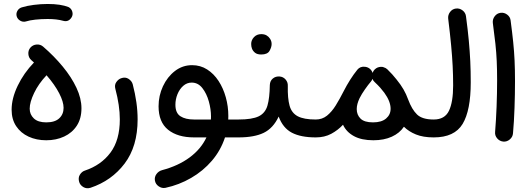

<svg xmlns="http://www.w3.org/2000/svg" viewBox="-20 -681 2729 985"><path d="M39.6 -118.2Q39.6 -176.3 70.8 -241.2Q102.1 -306.2 154.3 -360.4Q147.9 -366.2 141.1 -372.1Q127 -384.3 125.5 -403.6Q124 -422.9 136.2 -437Q148.9 -451.2 168 -452.6Q187 -454.1 201.2 -441.9Q257.8 -393.1 302.2 -339.1Q346.7 -285.2 372.3 -230.5Q397.9 -175.8 397.9 -125.5Q397.9 -72.8 374 -36.1Q350.1 0.5 309.1 19.5Q268.1 38.6 217.3 38.6Q167 38.6 126.7 20Q86.4 1.5 63 -33.7Q39.6 -68.8 39.6 -118.2ZM132.3 -123.5Q132.3 -93.8 153.6 -73.5Q174.8 -53.2 217.3 -53.2Q261.7 -53.2 283.9 -74Q306.2 -94.7 306.2 -127.9Q306.2 -158.7 283.7 -202.4Q261.2 -246.1 218.8 -294.9Q177.7 -251.5 155 -203.9Q132.3 -156.2 132.3 -123.5ZM65.9 -596.7Q61.5 -610.8 68.8 -624.5Q76.2 -638.2 91.3 -643.1Q117.7 -651.4 153.6 -656Q189.5 -660.6 224.6 -660.6Q292 -660.6 332 -644.5Q346.7 -636.7 351.1 -620.4Q355.5 -604 346.2 -590.3Q330.6 -566.9 304.2 -574.2Q272 -583.5 224.6 -583.5Q191.4 -583.5 161.6 -580.3Q131.8 -577.1 112.3 -570.8Q97.7 -566.9 84 -574.7Q70.3 -582.5 65.9 -596.7Z M600.6 -279.3Q622.6 -287.6 639.6 -276.4Q656.7 -265.1 661.1 -248Q673.3 -201.2 679.7 -156.2Q686 -111.3 686 -68.4Q686 69.8 619.4 158Q552.7 246.1 444.8 282.2Q424.3 288.6 407.7 278.8Q391.1 269 386.2 252.4Q379.9 231 389.9 215.1Q399.9 199.2 415 194.3Q498.5 166.5 546.6 102.1Q594.7 37.6 594.7 -68.4Q594.7 -139.2 571.8 -225.1Q566.4 -245.1 576.7 -259.8Q586.9 -274.4 600.6 -279.3Z M975.6 23.9Q891.1 23.9 842.3 -15.4Q793.5 -54.7 793.5 -135.7Q793.5 -189.9 815.9 -238.3Q838.4 -286.6 877.4 -316.7Q916.5 -346.7 965.3 -346.7Q1008.3 -346.7 1042.7 -324.7Q1077.1 -302.7 1101.3 -265.6Q1125.5 -228.5 1138.4 -181.9Q1151.4 -135.3 1151.4 -85.9Q1151.4 -76.7 1150.9 -67.9H1204.1Q1223.1 -67.9 1236.6 -54.4Q1250 -41 1250 -22Q1250 -2.9 1236.6 10.5Q1223.1 23.9 1204.1 23.9H1134.3Q1112.3 90.8 1067.1 143.6Q1022 196.3 960.4 231.9Q898.9 267.6 828.6 282.7Q810.5 286.1 794.4 275.1Q778.3 264.2 774.9 246.1Q771.5 227.5 782.5 212.2Q793.5 196.8 811.5 191.9Q894.5 169.9 952.9 126.7Q1011.2 83.5 1039.1 23.9ZM975.1 -67.9H1062Q1062.5 -75.2 1062.5 -83Q1062.5 -120.6 1051.3 -160.9Q1040 -201.2 1018.1 -229.2Q996.1 -257.3 963.4 -257.3Q939 -257.3 919.9 -240.5Q900.9 -223.6 890.4 -197.5Q879.9 -171.4 879.9 -143.6Q879.9 -101.1 905.8 -84.5Q931.6 -67.9 975.1 -67.9Z M1157.7 -22Q1157.7 -41 1171.4 -54.4Q1185.1 -67.9 1204.1 -67.9Q1273.4 -67.9 1307.1 -84.2Q1340.8 -100.6 1352.1 -139.4Q1363.3 -178.2 1364.3 -245.1Q1365.2 -266.1 1379.6 -278.1Q1394 -290 1413.6 -288.6Q1432.6 -287.6 1445.1 -273.2Q1457.5 -258.8 1456.5 -240.2Q1455.1 -176.8 1465.6 -138.9Q1476.1 -101.1 1507.6 -84.5Q1539.1 -67.9 1599.6 -67.9H1600.1Q1619.1 -67.9 1632.6 -54.4Q1646 -41 1646 -22Q1646 -2.9 1632.6 10.5Q1619.1 23.9 1600.1 23.9H1599.6Q1523.4 23.9 1477.3 -0.2Q1431.2 -24.4 1409.7 -83Q1381.3 -22.9 1332.8 0.5Q1284.2 23.9 1204.1 23.9Q1185.1 23.9 1171.4 10.5Q1157.7 -2.9 1157.7 -22ZM1268.6 -455.6Q1268.6 -475.1 1283 -490.5Q1297.4 -505.9 1320.3 -505.9Q1336.4 -505.9 1347.7 -499.3Q1358.9 -492.7 1365.2 -482.4Q1373.5 -470.2 1373.5 -455.1Q1373.5 -439 1362.8 -420.2Q1352.1 -401.4 1320.3 -401.4Q1299.3 -401.4 1288.1 -410.6Q1276.9 -419.9 1272.5 -432.1Q1268.6 -442.4 1268.6 -455.6Z M1554.2 -22Q1554.2 -41 1567.6 -54.4Q1581.1 -67.9 1600.1 -67.9Q1632.8 -67.9 1657.5 -87.6Q1682.1 -107.4 1702.4 -140.1Q1722.7 -172.9 1742.7 -212.4Q1758.3 -243.2 1776.6 -272Q1794.9 -300.8 1812.5 -322.3L1813.5 -323.7Q1828.1 -341.3 1852.5 -338.4Q1866.7 -336.9 1877.4 -328.1Q1887.2 -319.8 1891.6 -307.1Q1895 -317.9 1902.8 -325.2Q1910.2 -332 1918.9 -335.4Q1918.9 -335.4 1919.4 -335.4Q1920.4 -335.4 1921.4 -335.9Q1921.9 -336.4 1922.4 -336.4Q1922.9 -336.4 1923.8 -336.4Q1924.3 -336.9 1925.3 -336.9Q1925.8 -336.9 1925.8 -337.4Q1927.2 -337.4 1928.2 -337.4Q1928.2 -337.4 1928.2 -337.4Q1929.7 -337.9 1930.7 -337.9Q1930.7 -337.9 1931.2 -337.9Q1932.1 -337.9 1933.1 -337.9Q1933.1 -337.9 1933.6 -337.9Q1934.6 -337.9 1935.5 -337.9Q1935.5 -337.9 1936 -337.9Q1937 -337.9 1938 -337.9Q1938 -337.9 1938.5 -337.9Q1939.5 -337.9 1940.9 -337.9Q1940.9 -337.9 1940.9 -337.9Q1942.4 -337.4 1943.4 -337.4Q1943.4 -337.4 1943.4 -337.4Q1944.8 -336.9 1945.8 -336.9Q1945.8 -336.9 1945.8 -336.9Q1947.3 -336.4 1948.2 -335.9Q1948.2 -335.9 1948.2 -335.9Q1959 -333 1966.8 -325.7Q1993.7 -299.8 2014.2 -273.4Q2036.1 -246.6 2050 -222.4Q2064 -198.2 2074.2 -169.9Q2092.8 -119.6 2119.4 -93.8Q2146 -67.9 2204.6 -67.9H2205.1Q2224.1 -67.9 2237.5 -54.4Q2251 -41 2251 -22Q2251 -2.9 2237.5 10.5Q2224.1 23.9 2205.1 23.9H2204.6Q2150.9 23.9 2113.8 8.8Q2076.7 -6.3 2052.2 -30.8Q2030.3 2 1990 20.3Q1949.7 38.6 1895.5 38.6Q1834.5 38.6 1795.7 17.3Q1756.8 -3.9 1739.7 -41Q1713.9 -13.2 1679.4 5.4Q1645 23.9 1600.1 23.9Q1581.1 23.9 1567.6 10.5Q1554.2 -2.9 1554.2 -22ZM1902.3 -259.8Q1894.5 -266.1 1891.1 -276.4Q1888.2 -269 1883.3 -263.2Q1868.7 -246.1 1852.1 -222.4Q1835.4 -198.7 1824.7 -177.2Q1810.1 -146.5 1810.1 -121.6Q1810.1 -91.8 1829.6 -72.5Q1849.1 -53.2 1893.6 -53.2Q1937.5 -53.2 1960.7 -73Q1983.9 -92.8 1983.9 -123Q1983.9 -160.6 1951.7 -205.1Q1941.9 -218.3 1930.7 -231Q1918.5 -244.6 1903.3 -258.8L1902.3 -259.8Z M2159.2 -22Q2159.2 -41 2172.6 -54.4Q2186 -67.9 2205.1 -67.9Q2261.7 -67.9 2283.2 -112.5Q2304.7 -157.2 2304.7 -242.7Q2304.7 -294.9 2302.2 -343Q2299.8 -391.1 2294.4 -448.5Q2289.1 -505.9 2279.3 -585.4Q2277.3 -604 2288.8 -619.4Q2300.3 -634.8 2318.8 -637.2Q2337.4 -639.6 2352.8 -627.9Q2368.2 -616.2 2370.6 -597.7Q2379.9 -528.3 2385 -473.4Q2390.1 -418.5 2392.6 -367.4Q2395 -316.4 2395 -258.3Q2395 -114.3 2353.3 -45.2Q2311.5 23.9 2205.1 23.9Q2186 23.9 2172.6 10.5Q2159.2 -2.9 2159.2 -22Z M2508.3 -563.5Q2506.3 -582 2517.8 -597.4Q2529.3 -612.8 2547.9 -615.2Q2566.4 -617.7 2582 -606Q2597.7 -594.2 2599.6 -575.7Q2607.9 -513.2 2612.8 -465.3Q2617.7 -417.5 2619.9 -370.6Q2622.1 -323.7 2622.1 -264.2Q2622.1 -197.8 2619.6 -127.7Q2617.2 -57.6 2611.8 2.9Q2610.4 21.5 2595.5 34.2Q2580.6 46.9 2562 45.4Q2543 43.5 2530.5 28.8Q2518.1 14.2 2520 -4.4Q2524.9 -64.5 2527.6 -134Q2530.3 -203.6 2530.3 -268.6Q2530.3 -324.7 2528.3 -367.9Q2526.4 -411.1 2521.5 -456.5Q2516.6 -502 2508.3 -563.5Z"/></svg>

Font: Mikhak-DS2-FD Medium
Style: Regular
Weight: 500
Designer: Amin Abedi
Version: Version 3.4